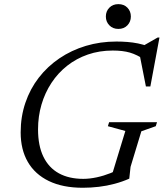

<svg xmlns="http://www.w3.org/2000/svg" viewBox="-20 -876 772 906"><path d="M373 -32Q402.5 -32 436.2 -39.2Q470 -46.5 501.8 -59.2Q533.5 -72 555 -88.5L501.5 -28.5L571.5 -258L489 -280.5L495 -299.5H721L715 -280.5L647 -256.5L596 -88.5L590 -33Q557.5 -18.5 521 -8.8Q484.5 1 446.5 5.5Q408.5 10 371 10Q276 10 210.5 -21.8Q145 -53.5 111.2 -112Q77.5 -170.5 77.5 -251Q77.5 -325.5 99.8 -391Q122 -456.5 163 -509.5Q204 -562.5 260.5 -600.8Q317 -639 385 -659.5Q453 -680 529.5 -680Q555.5 -680 581 -678Q606.5 -676 631.5 -671Q656.5 -666 681 -656.5L651.5 -657.5L724 -699H732.5L689.5 -468H668.5L639.5 -615L664 -593Q626.5 -618 593 -627.8Q559.5 -637.5 512 -637.5Q449 -637.5 394.8 -618.8Q340.5 -600 297 -565.8Q253.5 -531.5 222.8 -484.8Q192 -438 175.8 -382.5Q159.5 -327 159.5 -265.5Q159.5 -188.5 184.8 -136.5Q210 -84.5 257.8 -58.2Q305.5 -32 373 -32ZM538.5 -739.5Q512.5 -739.5 496 -756.5Q479.5 -773.5 479.5 -798Q479.5 -823 496 -839.8Q512.5 -856.5 538.5 -856.5Q565 -856.5 581.2 -839.8Q597.5 -823 597.5 -798Q597.5 -773.5 581.2 -756.5Q565 -739.5 538.5 -739.5Z"/></svg>

Font: Newsreader 16pt
Style: Italic
Weight: 400
Italic angle: -17°
Designer: Hugues Gentile
Foundry: Production Type
Version: Version 1.003